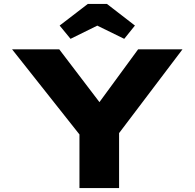

<svg xmlns="http://www.w3.org/2000/svg" viewBox="-20 -949 982 969"><path d="M381 0V-320L398 -249L41 -700H279L541 -356H425L677 -700H901L574 -268L581 -328V0ZM336 -753 281 -820 423 -929H520L661 -820L607 -753L456 -827H486Z"/></svg>

Font: Lexend Tera ExtraBold
Style: Regular
Weight: 800
Designer: Bonnie Shaver-Troup, Thomas Jockin
Foundry: Lexend
Version: Version 1.007